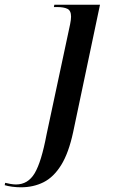

<svg xmlns="http://www.w3.org/2000/svg" viewBox="-160 -556 485 816"><path d="M-71 240Q-90 240 -108.5 237.5Q-127 235 -140 231L-138 221Q-130 223 -116.5 225.5Q-103 228 -92 228Q-41 228 -12.5 180Q16 132 38 15L138 -453Q142 -473 142 -485Q142 -511 126.5 -518.5Q111 -526 83 -526H69L71 -536H265L151 5Q132 94 100 145.5Q68 197 25 218.5Q-18 240 -71 240Z"/></svg>

Font: Noto Serif Display Medium
Style: Italic
Weight: 500
Italic angle: -12°
Designer: Monotype Design Team
Foundry: Monotype Imaging Inc.
Version: Version 2.009